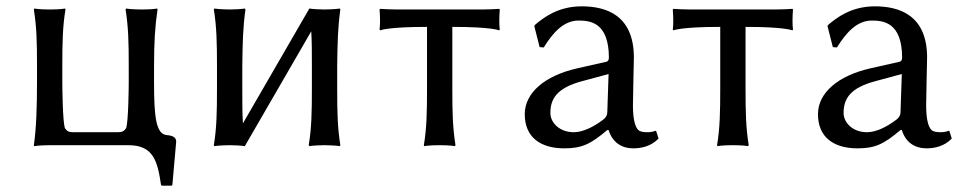

<svg xmlns="http://www.w3.org/2000/svg" viewBox="-20 -459 3042 607"><path d="M467 -200V-249C467 -324 470 -376 478 -429L477 -432C477 -432 463 -429 428 -429C394 -429 379 -432 379 -432L377 -429C386 -372 387 -325 387 -249V-200C387 -183 386 -78 379 -54C372 -45 368 -41 353 -41H211C196 -41 192 -45 185 -54C178 -78 177 -183 177 -200V-250C177 -324 178 -375 187 -429L186 -432C186 -432 172 -429 137 -429C103 -429 89 -432 89 -432L87 -429C96 -372 97 -325 97 -250V-200C97 -125 95 -54 87 0L88 3C88 3 106 0 140 0H386C466 0 478 52 489 125L491 128H523L525 125L537 -11C537 -21 532 -30 507 -32C473 -35 467 -90 467 -200Z M666 -250V-179C666 -105 665 -54 656 0L658 3C670 1 694 0 706 0C718 0 742 1 754 3L964 -360C966 -327 966 -291 966 -250V-179C966 -105 965 -54 956 0L958 3C970 1 994 0 1006 0C1018 0 1042 1 1054 3L1056 0C1047 -57 1046 -104 1046 -179V-250C1047 -325 1048 -372 1056 -429L1054 -432C1042 -430 1018 -429 1006 -429C994 -429 970 -430 958 -432L748 -69C746 -101 746 -135 746 -179V-250C747 -325 748 -372 756 -429L754 -432C742 -430 718 -429 706 -429C694 -429 670 -430 658 -432L656 -429C665 -375 666 -321 666 -250Z M1330 -374V-180C1330 -105 1329 -54 1320 0L1321 3C1321 3 1335 0 1370 0C1404 0 1418 3 1418 3L1420 0C1411 -57 1410 -104 1410 -180V-374C1535 -374 1558 -363 1558 -363L1560 -366C1558 -380 1558 -403 1560 -429L1558 -431C1543 -430 1522 -429 1503 -429H1237C1218 -429 1197 -430 1182 -431L1180 -429C1182 -403 1182 -380 1180 -366L1182 -363C1182 -363 1205 -374 1330 -374Z M1904 -48C1916 -9 1945 10 1982 10C2007 10 2038 4 2062 -21L2054 -46C2043 -42 2035 -41 2027 -41C2017 -41 2004 -42 1998 -48C1988 -57 1981 -82 1981 -126C1981 -155 1984 -266 1984 -277C1984 -412 1895 -439 1819 -439C1743 -439 1697 -402 1672 -381L1669 -377L1686 -310L1699 -309C1727 -354 1761 -394 1809 -394C1845 -394 1905 -389 1905 -276C1905 -269 1901 -265 1898 -264L1805 -243C1703 -220 1639 -166 1639 -98C1639 -24 1690 10 1764 10C1819 10 1847 -3 1900 -48ZM1904 -225 1900 -106C1900 -93 1894 -86 1886 -80C1858 -59 1824 -41 1794 -41C1749 -41 1720 -71 1720 -102C1720 -147 1741 -181 1819 -202Z M2257 -374V-180C2257 -105 2256 -54 2247 0L2248 3C2248 3 2262 0 2297 0C2331 0 2345 3 2345 3L2347 0C2338 -57 2337 -104 2337 -180V-374C2462 -374 2485 -363 2485 -363L2487 -366C2485 -380 2485 -403 2487 -429L2485 -431C2470 -430 2449 -429 2430 -429H2164C2145 -429 2124 -430 2109 -431L2107 -429C2109 -403 2109 -380 2107 -366L2109 -363C2109 -363 2132 -374 2257 -374Z M2831 -48C2843 -9 2872 10 2909 10C2934 10 2965 4 2989 -21L2981 -46C2970 -42 2962 -41 2954 -41C2944 -41 2931 -42 2925 -48C2915 -57 2908 -82 2908 -126C2908 -155 2911 -266 2911 -277C2911 -412 2822 -439 2746 -439C2670 -439 2624 -402 2599 -381L2596 -377L2613 -310L2626 -309C2654 -354 2688 -394 2736 -394C2772 -394 2832 -389 2832 -276C2832 -269 2828 -265 2825 -264L2732 -243C2630 -220 2566 -166 2566 -98C2566 -24 2617 10 2691 10C2746 10 2774 -3 2827 -48ZM2831 -225 2827 -106C2827 -93 2821 -86 2813 -80C2785 -59 2751 -41 2721 -41C2676 -41 2647 -71 2647 -102C2647 -147 2668 -181 2746 -202Z"/></svg>

Font: Libertinus Sans
Style: Regular
Weight: 400
Designer: Philipp H. Poll, Khaled Hosny
Foundry: Caleb Maclennan
Version: Version 7.050;RELEASE